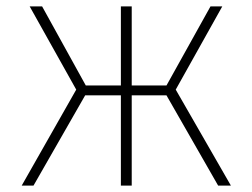

<svg xmlns="http://www.w3.org/2000/svg" viewBox="-20 -582 791 602"><path d="M677 -562H640L502 -314H393V-562H359V-314H249L112 -562H73L219 -301L48 0H85L247 -283H359V0H393V-283H502L664 0H704L531 -301Z"/></svg>

Font: Glow Sans SC Normal ExtraLight
Style: Regular
Weight: 200
Designer: Ryoko NISHIZUKA (kana, bopomofo & ideographs); Paul D. Hunt (Latin, Greek & Cyrillic); Sandoll Communications, Soo-young
Version: Version 0.93